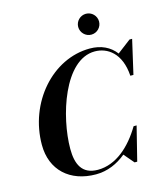

<svg xmlns="http://www.w3.org/2000/svg" viewBox="-139 -1083 1047 1200"><g transform="rotate(-15 384.5 -483.0)"><path d="M462.5 -908.5C462.5 -871.5 493 -841 530 -841C567.5 -841 597.5 -871.5 597.5 -908.5C597.5 -945.5 567.5 -976 530 -976C493 -976 462.5 -945.5 462.5 -908.5ZM332.5 10C407.5 10 473.5 -19.5 528.5 -65L584 0H601L656 -220H636.5C568.5 -105.5 470.5 -14.5 351.5 -14.5C247.5 -14.5 217.5 -88 217.5 -185C217.5 -392 323.5 -734.5 522.5 -734.5C603.5 -734.5 689 -679 698.5 -530H718.5L769 -750H752L664 -683C627 -732.5 569.5 -760 497.5 -760C254.5 -760 52.5 -528 52.5 -255C52.5 -92 164.5 10 332.5 10Z"/></g></svg>

Font: Bodoni* 11pt
Style: Bold Italic
Weight: 700
Italic angle: -13°
Version: Version 2.3